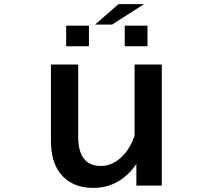

<svg xmlns="http://www.w3.org/2000/svg" viewBox="-20 -879 1040 935"><path d="M228 -564.9H360.8V-212.9Q360.8 -70.8 471.7 -70.8Q531.2 -70.8 580.1 -122.6Q615.7 -160.2 635.3 -217.8V-564.9H768.1V24.9H644V-80.1Q563 36.1 433.6 36.1Q326.7 36.1 271 -37.6Q228 -94.7 228 -194.8ZM302.2 -753.9H413.1V-653.8H302.2ZM587.4 -753.9H698.2V-653.8H587.4ZM557.1 -858.9H681.2L525.9 -759.3H442.9Z"/></svg>

Font: BIZ UDGothic
Style: Bold
Weight: 700
Monospace: yes
Designer: TypeBank Co., Ltd.
Foundry: Morisawa Inc.
Version: Version 1.05